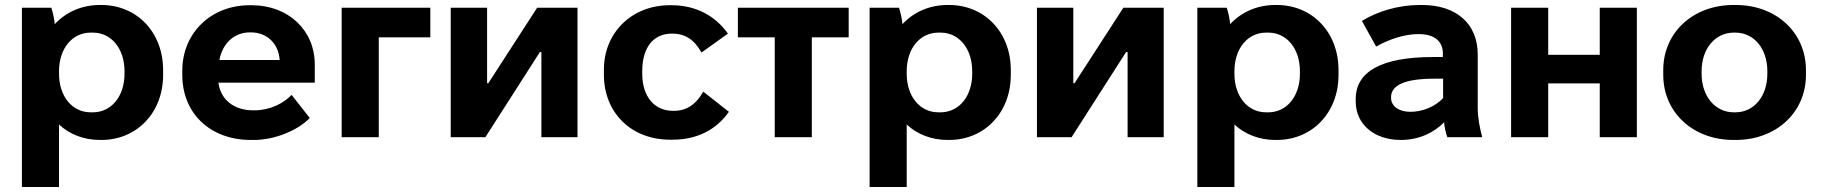

<svg xmlns="http://www.w3.org/2000/svg" viewBox="-20 -551 7311 771"><path d="M68 200H217V-51C259 -12 316 11 381 11H387C530 11 635 -99 635 -250V-270C635 -421 530 -531 387 -531H381C308 -531 244 -502 200 -454C198 -475 192 -503 186 -520H68ZM344 -100C270 -100 217 -164 217 -255V-265C217 -356 270 -420 344 -420H353C427 -420 480 -356 480 -265V-255C480 -164 427 -100 353 -100Z M987 11H1000C1082 11 1174 -26 1224 -77L1151 -170C1119 -136 1064 -108 1002 -108H996C919 -108 866 -151 857 -219H1244V-293C1244 -429 1138 -530 991 -530H982C828 -530 712 -419 712 -267V-250C712 -95 825 11 987 11ZM861 -310C874 -379 922 -421 984 -421H987C1053 -421 1099 -375 1103 -310Z M1352 0H1501V-401H1708V-520H1352Z M1790 0H1929L2148 -342H2154V0H2299V-520H2137L1941 -217H1936V-520H1790Z M2671 10H2680C2781 10 2857 -31 2907 -102L2804 -183C2777 -135 2740 -106 2687 -106H2682C2609 -106 2559 -162 2559 -255V-265C2559 -361 2604 -416 2678 -416H2680C2731 -416 2768 -392 2797 -340L2903 -416C2853 -487 2775 -530 2677 -530H2669C2518 -530 2405 -421 2405 -271V-251C2405 -99 2514 10 2671 10Z M3091 0H3240V-401H3388V-520H2943V-401H3091Z M3472 200H3621V-51C3663 -12 3720 11 3785 11H3791C3934 11 4039 -99 4039 -250V-270C4039 -421 3934 -531 3791 -531H3785C3712 -531 3648 -502 3604 -454C3602 -475 3596 -503 3590 -520H3472ZM3748 -100C3674 -100 3621 -164 3621 -255V-265C3621 -356 3674 -420 3748 -420H3757C3831 -420 3884 -356 3884 -265V-255C3884 -164 3831 -100 3757 -100Z M4144 0H4283L4502 -342H4508V0H4653V-520H4491L4295 -217H4290V-520H4144Z M4788 200H4937V-51C4979 -12 5036 11 5101 11H5107C5250 11 5355 -99 5355 -250V-270C5355 -421 5250 -531 5107 -531H5101C5028 -531 4964 -502 4920 -454C4918 -475 4912 -503 4906 -520H4788ZM5064 -100C4990 -100 4937 -164 4937 -255V-265C4937 -356 4990 -420 5064 -420H5073C5147 -420 5200 -356 5200 -265V-255C5200 -164 5147 -100 5073 -100Z M5605 11C5679 11 5739 -19 5779 -60C5781 -37 5786 -16 5792 0H5932C5922 -39 5914 -77 5914 -119V-332C5914 -457 5827 -531 5690 -531H5681C5597 -531 5512 -506 5449 -467L5506 -364C5561 -395 5622 -414 5674 -414H5678C5742 -414 5774 -383 5774 -337V-322H5735C5528 -322 5424 -264 5424 -153V-144C5424 -51 5499 11 5605 11ZM5643 -102C5597 -102 5566 -125 5566 -158V-161C5566 -209 5622 -235 5739 -235H5775V-157C5742 -122 5692 -102 5643 -102Z M6048 0H6197V-216H6404V0H6553V-520H6404V-331H6197V-520H6048Z M6941 11H6950C7113 11 7232 -100 7232 -250V-270C7232 -420 7113 -531 6950 -531H6941C6778 -531 6659 -420 6659 -270V-250C6659 -100 6778 11 6941 11ZM6942 -100C6868 -100 6813 -164 6813 -255V-265C6813 -356 6868 -420 6942 -420H6949C7023 -420 7077 -356 7077 -265V-255C7077 -164 7023 -100 6949 -100Z"/></svg>

Font: Fixel Display Bold
Style: Bold
Weight: 700
Designer: AlfaBravo + MacPaw
Foundry: Kyrylo Tkachov, Marchela Mozhyna, Serhii Makarenko, Maria Weinstein, Zakhar Kryvoshyya
Version: Version 1.211